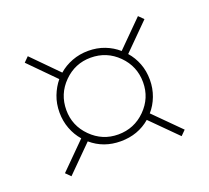

<svg xmlns="http://www.w3.org/2000/svg" viewBox="-73 -554 577 529"><g transform="rotate(-20 215.5 -289.0)"><path d="M40 -451 54 -465 128 -390Q145 -405 167.5 -413.5Q190 -422 215 -422Q241 -422 263 -413.5Q285 -405 302 -390L377 -465L391 -451L316 -376Q331 -359 339.5 -337Q348 -315 348 -289Q348 -264 339.5 -241.5Q331 -219 316 -202L391 -127L377 -113L302 -188Q266 -157 215 -157Q165 -157 129 -188L54 -113L40 -127L115 -202Q100 -219 91.5 -241.5Q83 -264 83 -289Q83 -315 91.5 -337Q100 -359 114 -376ZM215 -177Q262 -177 295 -210Q328 -243 328 -289Q328 -336 295 -369Q262 -402 215 -402Q169 -402 136 -369Q103 -336 103 -289Q103 -243 136 -210Q169 -177 215 -177Z"/></g></svg>

Font: Georama Thin
Style: Regular
Weight: 100
Designer: Jean-Baptiste Levee
Foundry: Production Type
Version: Version 1.000